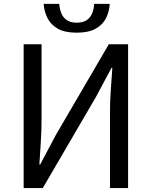

<svg xmlns="http://www.w3.org/2000/svg" viewBox="-20 -959 773 979"><path d="M100.6 0V-733.4H191.9V-352.2Q191.9 -295 188.1 -235.1Q184.4 -175.3 180.8 -119.9H184.8L263.9 -269.3L534.9 -733.4H633.1V0H540.8V-384.9Q540.8 -443.1 544.9 -500.7Q548.9 -558.2 552.9 -613.5H548.9L469.1 -464.5L198.1 0ZM371 -792.4Q309.2 -792.4 273.6 -813.3Q237.9 -834.2 221.5 -868.1Q205.1 -901.9 202.5 -939.4H281.9Q283.9 -913.7 292.7 -891.6Q301.4 -869.5 320.6 -856.4Q339.8 -843.4 371 -843.4Q402.9 -843.4 422.1 -856.4Q441.3 -869.5 450.2 -891.6Q459.1 -913.7 460.1 -939.4H539.6Q537.6 -901.9 521.4 -868.1Q505.2 -834.2 469 -813.3Q432.8 -792.4 371 -792.4Z"/></svg>

Font: Noto Sans KR Thin
Style: Regular
Weight: 100
Designer: Ryoko NISHIZUKA 西塚涼子 (kana, bopomofo & ideographs); Paul D. Hunt (Latin, Greek & Cyrillic); Sandoll Communications 산돌커뮤니
Foundry: Adobe
Version: Version 2.004-H2;hotconv 1.0.118;makeotfexe 2.5.65603